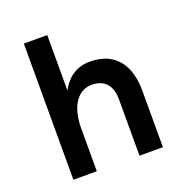

<svg xmlns="http://www.w3.org/2000/svg" viewBox="-124 -797 871 909"><g transform="rotate(-20 311.5 -343.0)"><path d="M211 -686H93V0H211V-225C214 -337 264 -393 327 -393C390 -393 426 -356 426 -284V0H544V-284C544 -413 485 -499 357 -499C293 -499 244 -468 211 -407Z"/></g></svg>

Font: Karla
Style: Bold Stencil
Weight: 400
Designer: Jonathan Pinhorn
Version: Version 1.000